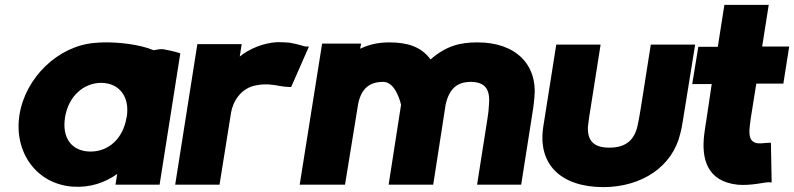

<svg xmlns="http://www.w3.org/2000/svg" viewBox="-20 -758 3259 788"><path d="M60 -287C36 -136 127 -4 277 8C350 13 410 -8 461 -44L454 0H635L720 -539L714 -541C695 -547 672 -552 650 -556H649C638 -557 628 -555 610 -552C553 -576 467 -585 408 -584C394 -584 381 -583 370 -582C217 -570 84 -438 60 -287ZM247 -277C261 -363 323 -418 396 -418C468 -417 514 -363 500 -277L499 -274C485 -190 426 -136 352 -136C276 -136 233 -190 247 -277Z M699 0H881L928 -294C934 -334 964 -399 1038 -409C1074 -415 1102 -410 1129 -405C1143 -403 1156 -401 1167 -401H1175L1248 -567H1235C1229 -567 1205 -577 1167 -583H1166C1152 -584 1137 -585 1118 -585C1060 -582 1002 -557 964 -526L972 -577H790Z M1210 0H1396L1450 -332C1463 -395 1497 -422 1553 -422C1606 -422 1626 -328 1626 -328L1575 0H1758L1809 -329C1824 -395 1857 -422 1913 -422C1969 -421 1992 -394 1987 -331C1986 -310 1984 -290 1980 -267L1938 0H2119L2168 -312C2170 -327 2172 -342 2173 -355C2188 -493 2096 -585 1938 -584C1867 -584 1810 -569 1747 -514C1708 -568 1649 -584 1578 -584C1531 -584 1494 -575 1458 -558L1462 -579H1302Z M2210 -240C2185 -83 2282 9 2455 10C2616 10 2741 -76 2772 -210C2777 -228 2780 -246 2783 -265L2833 -575H2651L2610 -315C2606 -289 2601 -262 2596 -239C2582 -181 2546 -152 2481 -152C2417 -152 2390 -180 2393 -239C2396 -263 2399 -288 2404 -315L2445 -575H2263Z M2821 -413H2901L2879 -265C2876 -245 2872 -224 2870 -204C2859 -110 2879 -14 3007 0C3064 5 3120 -11 3136 -10L3147 -9L3144 -172H3136C3118 -172 3095 -166 3077 -173H3076L3077 -174C3062 -179 3052 -195 3057 -238V-239C3058 -249 3059 -258 3061 -271L3084 -415H3195L3219 -567H3108L3135 -738H2953L2926 -566H2846Z"/></svg>

Font: Rabbid Highway Sign IV
Style: BlkObl
Weight: 400
Foundry: Cannot Into Space Fonts
Version: Version 0.277